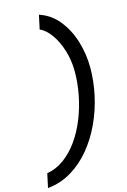

<svg xmlns="http://www.w3.org/2000/svg" viewBox="-217 -890 768 1165"><g transform="rotate(-15 167.0 -307.0)"><path d="M152 -822Q223 -799 271.5 -739.5Q320 -680 345 -599Q370 -518 370 -430Q370 -346 351 -259Q332 -172 295 -92Q258 -12 205 52.5Q152 117 83.5 158.5Q15 200 -67 208L-48 120Q11 110 61 73Q111 36 150 -19.5Q189 -75 216.5 -143.5Q244 -212 258.5 -286.5Q273 -361 273 -434Q273 -502 254 -564.5Q235 -627 203 -672.5Q171 -718 133 -734Z"/></g></svg>

Font: Be Vietnam Pro
Style: Italic
Weight: 400
Italic angle: -12°
Designer: Lam Bao, Tony Le, Vietanh Nguyen
Foundry: Yellow Type Foundry
Version: Version 1.002; ttfautohint (v1.8.3)